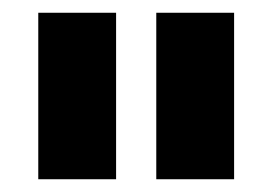

<svg xmlns="http://www.w3.org/2000/svg" viewBox="-20 -701 427 301"><path d="M40 -420V-681H162V-420ZM225 -420V-681H347V-420Z"/></svg>

Font: Hind Bold
Style: Regular
Weight: 700
Designer: Manushi Parikh, Satya Rajpurohit
Foundry: Indian Type Foundry
Version: Version 1.201;PS 1.0;hotconv 1.0.78;makeotf.lib2.5.61930; tt